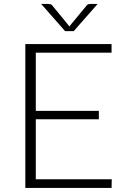

<svg xmlns="http://www.w3.org/2000/svg" viewBox="-20 -924 620 944"><path d="M104.5 0ZM528.5 -707.5V-665H156V-379H466V-337.5H156V-42.5H529.5L528.5 0H104.5V-707.5ZM182.5 -904.5H218Q222 -904.5 227.5 -903.5Q233 -902.5 237 -897L317.5 -799L321 -793.5Q322 -795 323 -796.2Q324 -797.5 325 -799L406 -897Q410 -902.5 415.2 -903.5Q420.5 -904.5 424.5 -904.5H460L342.5 -771H300Z"/></svg>

Font: Lato Light
Style: Regular
Weight: 300
Designer: Lukasz Dziedzic
Foundry: tyPoland Lukasz Dziedzic
Version: Version 2.007; 2014-02-27